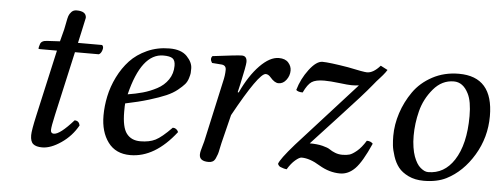

<svg xmlns="http://www.w3.org/2000/svg" viewBox="-43 -667 2052 786"><g transform="rotate(5 983.0 -274.5)"><path d="M186 -429 199 -479Q201 -487 204.5 -506.5Q208 -526 211 -535Q214 -544 222 -552.5Q230 -561 243 -561Q283 -561 283 -534Q283 -532 270 -474L260 -429H359Q367 -423 362.5 -408.5Q358 -394 349 -390H251L192 -127Q181 -78 181 -64Q181 -50 194 -50Q219 -50 274 -112Q292 -112 296 -93Q271 -48 228.5 -19Q186 10 151 10Q126 10 114 0Q102 -10 102 -36Q102 -56 116 -118L177 -390H107Q101 -390 101 -392Q101 -397 105 -409Q109 -425 133 -426Z M662 -370Q662 -392 651 -400Q640 -408 613 -408Q523 -408 481 -237Q513 -242 542 -250Q571 -258 599.5 -273Q628 -288 645 -313Q662 -338 662 -370ZM474 -199Q473 -191 473 -165Q473 -101 492.5 -75.5Q512 -50 549 -50Q586 -50 611 -62.5Q636 -75 677 -117Q693 -117 700 -101Q614 10 513 10Q453 10 421.5 -32.5Q390 -75 390 -142Q390 -181 398.5 -221.5Q407 -262 426.5 -301.5Q446 -341 474 -371Q502 -401 544 -420Q586 -439 636 -439Q684 -439 707.5 -414.5Q731 -390 731 -365Q731 -352 730.5 -346Q730 -340 725.5 -325Q721 -310 712 -299.5Q703 -289 684.5 -274Q666 -259 639.5 -247.5Q613 -236 570.5 -223Q528 -210 474 -199Z M929 -285 933 -284Q966 -355 1007 -397Q1048 -439 1085 -439Q1111 -439 1124 -424.5Q1137 -410 1137 -392Q1137 -371 1124 -353.5Q1111 -336 1092 -336Q1076 -336 1058 -357Q1048 -369 1037 -369Q1009 -369 910 -189L881 -72Q879 -65 876 -49Q873 -33 870.5 -25.5Q868 -18 863.5 -8Q859 2 852 6Q845 10 835 10Q797 10 797 -17Q797 -24 799 -32.5Q801 -41 804.5 -52.5Q808 -64 810 -72L865 -321Q872 -349 872 -372Q872 -390 854 -392L814 -395Q803 -411 813 -423Q915 -436 933 -436Q954 -436 954 -411Q954 -397 937 -320Z M1503 -444 1532 -429Q1529 -424 1525 -418.5Q1521 -413 1515.5 -406.5Q1510 -400 1504.5 -394Q1499 -388 1491 -379Q1483 -370 1477 -362Q1444 -321 1350 -220Q1256 -119 1241 -102Q1272 -102 1294 -96.5Q1316 -91 1325 -84.5Q1334 -78 1348 -72.5Q1362 -67 1378 -67Q1395 -67 1407 -70.5Q1419 -74 1437 -89Q1455 -104 1473 -133Q1489 -133 1498 -123Q1464 -46 1436.5 -18Q1409 10 1375 10Q1331 10 1289 -15Q1247 -41 1213 -41Q1204 -41 1187.5 -27Q1171 -13 1156 12Q1145 11 1133 6Q1124 4 1119 -7Q1124 -26 1181 -91L1421 -356Q1409 -354 1390 -354Q1377 -354 1340 -358.5Q1303 -363 1278 -363Q1243 -363 1226.5 -352Q1210 -341 1194 -307Q1175 -307 1167 -315Q1180 -361 1209.5 -400Q1239 -439 1264 -439Q1292 -439 1370 -426Q1436 -412 1449 -412Q1475 -412 1503 -444Z M1662 -170Q1662 -145 1665.5 -123Q1669 -101 1674.5 -86Q1680 -71 1687 -59.5Q1694 -48 1702.5 -41Q1711 -34 1718.5 -30.5Q1726 -27 1734 -27Q1800 -27 1840 -88Q1883 -154 1883 -270Q1883 -331 1867 -362Q1845 -406 1807 -406Q1758 -406 1723 -364.5Q1688 -323 1675 -272Q1662 -221 1662 -170ZM1579 -162Q1579 -209 1594.5 -256.5Q1610 -304 1639 -345.5Q1668 -387 1716.5 -413Q1765 -439 1825 -439Q1966 -439 1966 -277Q1966 -190 1922 -116.5Q1878 -43 1811 -9Q1773 10 1719 10Q1683 10 1656 -3Q1629 -16 1614.5 -34.5Q1600 -53 1591.5 -79Q1583 -105 1581 -123.5Q1579 -142 1579 -162Z"/></g></svg>

Font: Linux Libertine O
Style: Italic
Weight: 400
Italic angle: -12°
Designer: Philipp H. Poll
Foundry: Philipp H. Poll
Version: Version 5.1.6